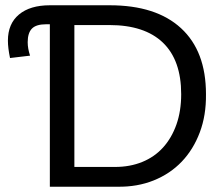

<svg xmlns="http://www.w3.org/2000/svg" viewBox="-20 -708 850 728"><path d="M761 -351Q762 -271 737.5 -206Q713 -141 669 -95Q625 -49 563 -24Q501 1 426 0H169V-616H155Q117 -616 101 -599.5Q85 -583 85 -548Q85 -524 94 -497L18 -488Q10 -526 10 -554Q10 -618 52 -653Q94 -688 169 -688H396Q572 -688 666.5 -601Q761 -514 761 -351ZM667 -351Q667 -480 597.5 -546.5Q528 -613 395 -613H262V-75H416Q473 -75 519.5 -94Q566 -113 598.5 -149Q631 -185 649 -236Q667 -287 667 -351Z"/></svg>

Font: Libra Sans
Style: Regular
Weight: 400
Foundry: Context Ltd
Version: Version 1.000; ttfautohint (v1.3)